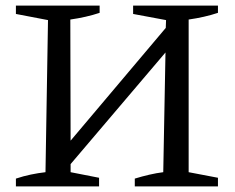

<svg xmlns="http://www.w3.org/2000/svg" viewBox="-20 -668 841 688"><path d="M37 0V-28Q64 -37 90.5 -42.5Q117 -48 143 -51L152 -596L37 -618V-648H337V-622Q313 -614 286.5 -608Q260 -602 232 -598L233 -164L574 -568L575 -596L457 -618V-648H761V-622Q737 -614 710.5 -608Q684 -602 656 -598V-51L761 -31V0H463V-28Q489 -36 515 -42Q541 -48 565 -51L573 -480L233 -80V-51L335 -31V0Z"/></svg>

Font: Piazzolla
Style: Regular
Weight: 400
Designer: Juan Pablo del Peral
Foundry: Huerta Tipografica
Version: Version 1.330